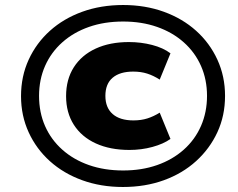

<svg xmlns="http://www.w3.org/2000/svg" viewBox="-20 -736 952 767"><path d="M471 11Q383 11 308.5 -16Q234 -43 179.5 -92Q125 -141 94.5 -207.5Q64 -274 64 -352Q64 -431 94.5 -497.5Q125 -564 179.5 -613Q234 -662 308.5 -689Q383 -716 472 -716Q560 -716 634.5 -689Q709 -662 763.5 -613Q818 -564 848.5 -497.5Q879 -431 879 -353Q879 -274 848.5 -208Q818 -142 763.5 -92.5Q709 -43 634.5 -16Q560 11 471 11ZM497 -137Q420 -137 363 -163Q306 -189 275 -237.5Q244 -286 244 -352Q244 -419 275 -467.5Q306 -516 362.5 -542Q419 -568 495 -568Q543 -568 587.5 -556.5Q632 -545 661 -523L618 -418Q593 -434 568 -442Q543 -450 512 -450Q459 -450 430 -425.5Q401 -401 401 -353Q401 -306 430 -280.5Q459 -255 513 -255Q544 -255 569 -263Q594 -271 618 -286L661 -181Q633 -161 589 -149Q545 -137 497 -137ZM472 -55Q546 -55 607.5 -76.5Q669 -98 714 -138Q759 -178 783 -233Q807 -288 807 -353Q807 -418 783 -472.5Q759 -527 714 -567Q669 -607 607.5 -628.5Q546 -650 472 -650Q397 -650 335.5 -628.5Q274 -607 229 -567Q184 -527 160 -472.5Q136 -418 136 -353Q136 -287 160 -232.5Q184 -178 229 -138Q274 -98 335.5 -76.5Q397 -55 472 -55Z"/></svg>

Font: Nunito Sans 7pt SemiExpanded Black
Style: Italic
Weight: 900
Width: 6
Italic angle: -9°
Designer: Vernon Adams
Foundry: Vernon Adams
Version: Version 3.101;gftools[0.9.27]